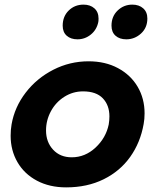

<svg xmlns="http://www.w3.org/2000/svg" viewBox="-20 -798 673 830"><path d="M601 -262Q605 -283 605 -308Q605 -372 575 -423Q545 -474 490 -503.5Q435 -533 363 -533Q282 -533 210.5 -496.5Q139 -460 91 -397.5Q43 -335 30 -260Q26 -237 26 -211Q26 -148 55.5 -97Q85 -46 139.5 -17Q194 12 266 12Q357 12 428 -23Q499 -58 543 -120Q587 -182 601 -262ZM453 -295Q453 -278 450 -260Q438 -202 393 -160Q348 -118 290 -118Q240 -118 209.5 -151Q179 -184 179 -234Q179 -278 200 -317Q221 -356 258 -379.5Q295 -403 339 -403Q396 -403 424.5 -373Q453 -343 453 -295ZM251 -687Q251 -659 268.5 -643.5Q286 -628 315 -628Q347 -628 372.5 -648.5Q398 -669 405 -703Q406 -708 406 -718Q406 -746 388 -762Q370 -778 341 -778Q303 -778 277 -752.5Q251 -727 251 -687ZM462 -687Q462 -659 479.5 -643.5Q497 -628 526 -628Q562 -628 589.5 -653Q617 -678 617 -718Q617 -746 599 -762Q581 -778 552 -778Q515 -778 488.5 -752.5Q462 -727 462 -687Z"/></svg>

Font: Geom Bold
Style: Bold Italic
Weight: 700
Italic angle: -10°
Version: Version 1.102